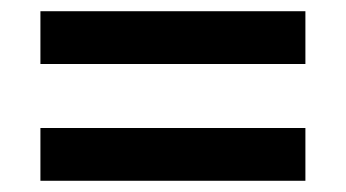

<svg xmlns="http://www.w3.org/2000/svg" viewBox="-20 -523 617 342"><path d="M52 -409H524V-503H52ZM52 -201H524V-295H52Z"/></svg>

Font: Noto Sans Khmer UI SemiBold
Style: Regular
Weight: 600
Designer: Danh Hong and the Monotype Design Team
Foundry: Monotype Imaging Inc.
Version: Version 2.002